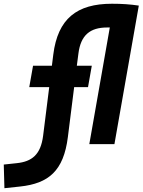

<svg xmlns="http://www.w3.org/2000/svg" viewBox="-122 -762 754 1015"><path d="M-98.6 232.9 -16.1 224.1C134.8 208 214.4 141.6 236.8 -37.6L270 -301.3H343.3L363.3 -414.6H284.2L292.5 -478.5C304.7 -576.2 354 -616.7 444.8 -616.7C449.2 -616.7 454.1 -616.7 458.5 -616.7L350.1 0H482.9L611.8 -732.4C564.9 -739.3 522.9 -742.2 469.7 -742.2C284.7 -742.2 183.6 -663.6 159.7 -473.6L152.3 -414.6H52.7L32.7 -301.3H138.2L106 -44.9C93.3 56.6 45.9 92.3 -33.7 100.6L-102.1 107.9Z"/></svg>

Font: Cascadia Mono PL
Style: Bold Italic
Weight: 700
Italic angle: -10°
Monospace: yes
Designer: Aaron Bell
Foundry: Saja Typeworks
Version: Version 2404.023